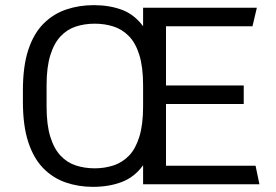

<svg xmlns="http://www.w3.org/2000/svg" viewBox="-20 -716 1072 746"><path d="M341 10Q285 10 235.5 -7Q186 -24 148.5 -62Q111 -100 90 -163.5Q69 -227 69 -321V-365Q69 -459 90 -522.5Q111 -586 149 -624Q187 -662 237 -679Q287 -696 344 -696Q405 -696 453.5 -678Q502 -660 536 -614V-686H978L961 -614H625V-384H927V-312H625V-72H973L988 0H536V-74Q503 -28 453.5 -9Q404 10 341 10ZM348 -62Q387 -62 421.5 -73.5Q456 -85 481.5 -111.5Q507 -138 521.5 -185Q536 -232 536 -302V-384Q536 -455 521.5 -502Q507 -549 481 -575.5Q455 -602 421 -613Q387 -624 348 -624Q309 -624 275 -613Q241 -602 215.5 -575Q190 -548 175.5 -501.5Q161 -455 161 -384V-302Q161 -231 175.5 -184.5Q190 -138 215.5 -111Q241 -84 275 -73Q309 -62 348 -62Z"/></svg>

Font: Chivo Medium Light
Style: Regular
Weight: 300
Version: Version 2.002